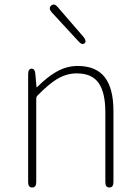

<svg xmlns="http://www.w3.org/2000/svg" viewBox="-20 -833 620 853"><path d="M123 0Q105 0 105 -24V-503Q105 -527 120 -528Q135 -528 137 -505L142 -448Q142 -443 146 -447Q189 -490 227 -512Q274 -540 325 -540Q406 -540 445 -490.5Q484 -441 484 -339V-24Q484 0 466 0Q448 0 448 -24V-334Q448 -422 418 -464.5Q388 -507 321 -507Q275 -507 232 -481Q195 -458 147 -409Q141 -403 141 -394V-24Q141 0 123 0ZM356 -641Q345 -631 329 -649L210 -778Q194 -796 207 -808Q221 -820 236 -802L351 -669Q366 -650 356 -641Z"/></svg>

Font: Resource Han Rounded JP ExtraLight
Style: Regular
Weight: 250
Designer: Cyano Hao (round all glyphs); Ryoko NISHIZUKA 西塚涼子 (kana, bopomofo & ideographs); Paul D. Hunt (Latin, Greek & Cyrillic)
Foundry: Cyano Hao
Version: 0.990